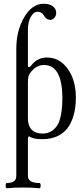

<svg xmlns="http://www.w3.org/2000/svg" viewBox="-20 -732 451 1025"><path d="M17 273Q10 273 10 259Q10 245 17 245Q67 245 67 207V-470Q67 -569 109.5 -640.5Q152 -712 213 -712Q244 -712 262 -698.5Q280 -685 280 -663Q280 -648 270.5 -637Q261 -626 248 -626Q228 -626 215 -648Q205 -669 180 -669Q159 -669 144 -641.5Q129 -614 129 -574V-383Q129 -374 134 -374Q139 -374 145 -380Q177 -425 231 -425Q298 -425 341.5 -364.5Q385 -304 385 -211Q385 -108 340 -47Q293 11 206 11Q156 11 137 -4Q129 -4 129 13V207Q129 245 190 245Q197 245 197 259Q197 273 190 273Q154 269 103 269Q54 269 17 273ZM207 -19Q265 -19 293 -76Q313 -125 313 -206Q313 -385 215 -385Q168 -385 137 -336Q129 -323 129 -290V-100Q129 -61 149 -40Q169 -19 207 -19Z"/></svg>

Font: Junicode Cond Light
Style: Regular
Weight: 300
Width: 3
Designer: Peter S. Baker
Version: Version 2.201